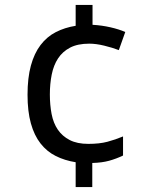

<svg xmlns="http://www.w3.org/2000/svg" viewBox="-20 -744 612 774"><path d="M285 -640V-724H353V-644Q390 -642 425 -634Q460 -626 485 -615L459 -542Q433 -552 400 -560Q367 -568 340 -568Q293 -568 262.5 -552Q232 -536 214 -508.5Q196 -481 188.5 -443.5Q181 -406 181 -363Q181 -321 188 -284.5Q195 -248 213 -221.5Q231 -195 261 -179.5Q291 -164 336 -164Q381 -164 413 -172.5Q445 -181 476 -194V-117Q449 -104 420 -96Q391 -88 352 -87V10H285V-90Q241 -97 205 -115Q169 -133 143.5 -165.5Q118 -198 104.5 -246.5Q91 -295 91 -362Q91 -430 104.5 -479.5Q118 -529 143.5 -562.5Q169 -596 205 -614.5Q241 -633 285 -640Z"/></svg>

Font: BC Sans
Style: Regular
Weight: 400
Designer: Monotype Design Team
Province of B.C.
Foundry: Monotype Imaging Inc.
Version: Version 2.000;GOOG;noto-source:20170915:90ef993387c0